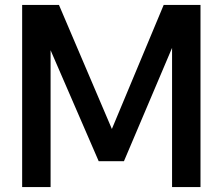

<svg xmlns="http://www.w3.org/2000/svg" viewBox="-20 -760 904 780"><path d="M70 0V-740H219.5L434.5 -236L645 -740H794.5V0H679V-565.5L483.5 -105H381L185.5 -556V0Z"/></svg>

Font: Encode Sans Semi Condensed SemiBold
Style: Regular
Weight: 600
Width: 4
Designer: Multiple Designers
Foundry: Impallari Type
Version: Version 3.000; ttfautohint (v1.8.3) -l 8 -r 50 -G 200 -x 14 